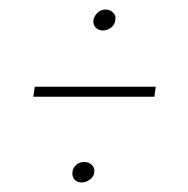

<svg xmlns="http://www.w3.org/2000/svg" viewBox="-20 -485 394 403"><path d="M50 -282 53 -303H307L304 -282ZM152 -102Q142 -102 136.5 -108Q131 -114 132 -124Q133 -133 140 -139Q147 -145 157 -145Q166 -145 172.5 -139Q179 -133 178 -124Q177 -114 168.5 -108Q160 -102 152 -102ZM196 -421Q187 -421 181 -427Q175 -433 176 -443Q178 -452 185 -458.5Q192 -465 202 -465Q211 -465 217.5 -458.5Q224 -452 222 -443Q221 -433 213 -427Q205 -421 196 -421Z"/></svg>

Font: Alumni Sans Thin Thin
Style: Italic
Weight: 250
Italic angle: -8°
Version: Version 1.016